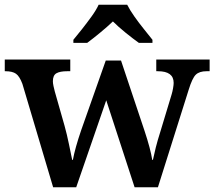

<svg xmlns="http://www.w3.org/2000/svg" viewBox="-21 -786 900 806"><path d="M73 -434Q61 -466 46 -476.5Q31 -487 2 -487H-1V-536H274V-487H261Q231 -487 216 -478.5Q201 -470 201 -445Q201 -437 203.5 -425Q206 -413 209 -402L250 -258Q260 -222 268.5 -180.5Q277 -139 282 -115H285Q294 -164 320 -240L423 -532H487L586 -236Q598 -200 606.5 -168Q615 -136 618 -115H621Q626 -139 633 -167Q640 -195 653 -236L699 -388Q703 -401 705.5 -415.5Q708 -430 708 -438Q708 -487 642 -487H635V-536H859V-487H846Q816 -487 801 -472.5Q786 -458 771 -409L642 0H544L425 -365L299 0H202ZM287 -619Q303 -638 323.5 -664Q344 -690 363.5 -717Q383 -744 393 -766H513Q524 -744 543 -717Q562 -690 583 -664Q604 -638 619 -619V-606H562Q538 -623 506.5 -648.5Q475 -674 453 -696Q430 -674 399 -648.5Q368 -623 345 -606H287Z"/></svg>

Font: Noto Serif NP Hmong SemiBold
Style: Regular
Weight: 600
Designer: Dalton Maag Ltd
Foundry: Dalton Maag Ltd
Version: Version 1.001; ttfautohint (v1.8.4.7-5d5b)